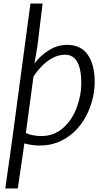

<svg xmlns="http://www.w3.org/2000/svg" viewBox="-20 -819 606 1091"><path d="M10 252 46 -1 153 -799H222L193 -560L176 -458Q208.5 -502.5 257.2 -533.2Q306 -564 362 -564Q439.5 -564 478.8 -507.8Q518 -451.5 518 -353Q518 -271.5 483 -188Q459 -132 419.2 -87.8Q379.5 -43.5 325.5 -17.8Q271.5 8 205 8Q164.5 8 118 -4L111 49L81 252ZM216 -46Q287 -46 340 -93Q391 -139.5 416.5 -209Q442 -278.5 442 -345Q442 -508 350 -508Q312.5 -508 278.5 -489.5Q244.5 -471 216.8 -442.2Q189 -413.5 170 -383L127 -63Q165.5 -46 216 -46Z"/></svg>

Font: Merriweather Sans Light
Style: Italic
Weight: 300
Italic angle: -7.5°
Designer: Eben Sorkin
Foundry: Eben Sorkin
Version: Version 2.001; ttfautohint (v1.8.3)